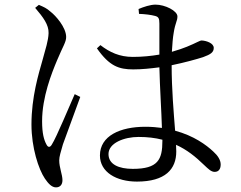

<svg xmlns="http://www.w3.org/2000/svg" viewBox="-20 -773 1040 830"><path d="M132 -739C167 -698 191 -666 190 -630C189 -597 177 -562 164 -514C147 -454 116 -354 116 -235C116 -134 147 -41 174 -1C189 21 204 37 222 37C240 37 250 25 250 6C250 -18 236 -49 236 -80C236 -96 243 -117 252 -149C265 -185 308 -302 327 -354L303 -366C280 -315 225 -181 204 -148C196 -134 187 -136 181 -148C170 -168 162 -196 162 -249C162 -353 203 -456 227 -513C252 -573 266 -591 266 -613C266 -655 220 -706 199 -722C181 -738 171 -742 148 -752ZM682 -169V-164C682 -83 663 -43 554 -43C494 -43 449 -62 449 -107C449 -155 517 -181 579 -181C617 -181 651 -177 682 -169ZM581 -713C608 -712 632 -709 651 -704C665 -700 669 -694 669 -671V-537C634 -531 595 -527 554 -527C497 -527 454 -547 414 -578L399 -564C453 -487 494 -473 556 -473C593 -473 631 -477 669 -482C671 -395 678 -291 680 -220C658 -223 634 -225 608 -225C500 -225 412 -186 412 -101C412 -29 483 12 572 12C695 12 742 -42 742 -118L741 -147C788 -126 826 -95 862 -60C881 -42 893 -30 908 -30C925 -30 934 -42 934 -62C934 -81 922 -100 902 -118C871 -147 818 -186 737 -208C731 -285 722 -388 722 -491C780 -503 830 -517 858 -526C891 -538 904 -547 904 -566C904 -586 873 -597 852 -598C843 -598 830 -588 788 -571C773 -565 751 -557 723 -549C725 -582 727 -610 731 -632C738 -676 747 -682 747 -702C747 -726 694 -753 652 -753C630 -753 600 -743 579 -734Z"/></svg>

Font: Harano Aji Mincho
Style: Regular
Weight: 400
Foundry: Masamichi Hosoda
Version: HaranoAjiMincho-Regular version 20230610;ttx 4.39.4